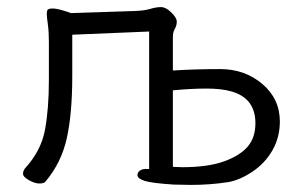

<svg xmlns="http://www.w3.org/2000/svg" viewBox="-20 -506 866 542"><path d="M401 -417 184 -408V-291Q184 -185 168.5 -115.5Q153 -46 108 7Q104 12 91 12Q78 12 61.5 2.5Q45 -7 45 -15Q45 -23 50 -30Q96 -80 107 -139.5Q118 -199 118 -281V-387Q118 -417 115 -438Q112 -459 112 -466.5Q112 -474 114 -478Q117 -482 128.5 -482Q140 -482 159.5 -476Q179 -470 180 -469L362 -475Q388 -476 404.5 -481Q421 -486 434.5 -486Q448 -486 463.5 -471Q479 -456 479 -445Q479 -434 473.5 -424.5Q468 -415 468 -402V-307Q532 -311 601.5 -311Q671 -311 720.5 -269Q770 -227 770 -163Q770 -119 749.5 -82.5Q729 -46 693.5 -22Q658 2 625 8Q573 16 520 16L470 15Q408 11 388 4.5Q368 -2 368 -12Q368 -19 374.5 -24Q381 -29 392 -29H401ZM468 -251V-35L494 -34Q567 -34 612.5 -50.5Q658 -67 679.5 -92.5Q701 -118 701 -158Q701 -229 633 -248Q605 -256 563 -256Q521 -256 468 -251Z"/></svg>

Font: QiushuiShotai
Style: Regular
Weight: 600
Designer: Fontworks Inc.
Foundry: Fontworks Inc.
Version: Version 1.250